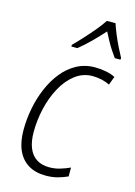

<svg xmlns="http://www.w3.org/2000/svg" viewBox="-118 -827 631 900"><g transform="rotate(15 197.5 -377.5)"><path d="M195.8 9.8Q146 9.8 111.3 -11.2Q76.7 -32.2 58.6 -72.3Q40.5 -112.3 40.5 -170.9Q40.5 -222.2 50.5 -274.7Q60.5 -327.1 80.8 -375Q101.1 -422.9 130.9 -460Q160.6 -497.1 200.4 -518.8Q240.2 -540.5 289.1 -540.5Q316.9 -540.5 342.5 -535.4Q368.2 -530.3 387.7 -520.5L372.1 -479Q354.5 -488.3 332.5 -493.2Q310.5 -498 288.6 -498Q242.2 -498 204.8 -469.5Q167.5 -440.9 141.6 -393.6Q115.7 -346.2 102.3 -288.8Q88.9 -231.4 88.9 -173.3Q88.9 -128.4 101.6 -96.7Q114.3 -64.9 139.6 -48.6Q165 -32.2 201.7 -32.2Q228 -32.2 252.4 -39.3Q276.9 -46.4 301.3 -57.6V-14.6Q280.8 -4.9 254.4 2.4Q228 9.8 195.8 9.8ZM155.8 -606 156.2 -614.3Q176.8 -634.8 200.9 -661.1Q225.1 -687.5 248 -714.8Q271 -742.2 285.6 -765.1H327.6Q334.5 -744.1 345.9 -716.1Q357.4 -688 371.1 -660.4Q384.8 -632.8 395 -614.3L394 -606H366.7Q355.5 -621.1 343.5 -639.6Q331.5 -658.2 320.6 -678.2Q309.6 -698.2 299.8 -717.8Q273.9 -689 244.4 -659.4Q214.8 -629.9 185.1 -606Z"/></g></svg>

Font: Open Sans SemiCondensed Light
Style: Italic
Weight: 300
Width: 4
Italic angle: -12°
Designer: Monotype Design Team
Foundry: Monotype Imaging Inc.
Version: Version 3.000